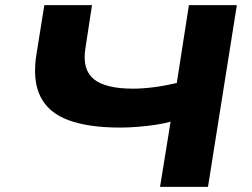

<svg xmlns="http://www.w3.org/2000/svg" viewBox="-20 -725 978 745"><path d="M601 0 642 -253Q618 -246 585 -241Q552 -236 515.5 -233Q479 -230 446 -230Q323 -230 245 -259Q167 -288 136 -352Q105 -416 122 -518L152 -705H337L311 -535Q299 -454 344.5 -417.5Q390 -381 496 -381Q533 -381 576 -386.5Q619 -392 666 -403L713 -705H899L787 0Z"/></svg>

Font: Nunito Sans 7pt Expanded ExtraBold
Style: Italic
Weight: 800
Width: 7
Italic angle: -9°
Designer: Vernon Adams
Foundry: Vernon Adams
Version: Version 3.101;gftools[0.9.27]